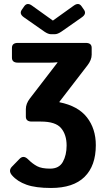

<svg xmlns="http://www.w3.org/2000/svg" viewBox="-20 -725 540 950"><path d="M98.1 -639.6Q73.7 -656.7 87.9 -676.8L100.1 -694.3Q114.7 -714.4 138.2 -697.3L241.2 -623.5H242.2L345.2 -697.3Q369.1 -714.4 383.3 -694.3L395.5 -676.8Q409.7 -656.7 385.3 -639.6L284.2 -568.8Q265.1 -555.7 251 -555.7H232.4Q218.3 -555.7 199.2 -568.8ZM39.6 142.6Q19.5 119.6 39.6 99.1L76.2 61.5Q96.2 40.5 119.1 63.5Q140.6 85 163.3 97.2Q186 109.4 228 109.4Q272.5 109.4 291 75.9Q309.6 42.5 309.6 -4.9Q309.6 -58.6 282.2 -91.1Q254.9 -123.5 182.6 -123.5H137.2Q107.9 -123.5 107.9 -147.9V-185.1Q107.9 -211.9 127.9 -237.8L264.2 -415V-417Q244.6 -415 225.1 -415H68.4Q39.1 -415 39.1 -439.5V-488.3Q39.1 -512.7 68.4 -512.7H404.3Q433.6 -512.7 433.6 -488.3V-454.1Q433.6 -428.7 412.6 -401.4L273.9 -221.2V-219.2Q366.2 -200.7 410.2 -144.3Q454.1 -87.9 454.1 -6.8Q454.1 95.2 398.4 150.1Q342.8 205.1 232.4 205.1Q156.7 205.1 111.3 189Q65.9 172.9 39.6 142.6Z"/></svg>

Font: Istok
Style: Bold
Weight: 700
Designer: Andrey V. Panov
Foundry: Andrey V. Panov
Version: Version 1.0.1